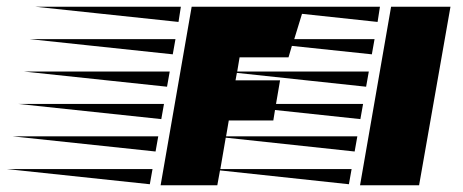

<svg xmlns="http://www.w3.org/2000/svg" viewBox="-272 -549 1372 569"><path d="M538 -192H406L398 -145H787L779 -100L397 -141L381 -48H770L762 -3L380 -44L372 0H204L296 -529H854L847 -484L623 -508L600 -433H838L830 -388L593 -413L583 -379H438L431 -337H821L813 -292L430 -333L426 -311H558L546 -241H804L796 -196L543 -223ZM257 -484 -167 -529H264ZM795 0 887 -529H1063L970 0ZM240 -388 -184 -433H248ZM223 -292 -201 -337H231ZM206 -196 -218 -241H214ZM189 -100 -235 -145H197ZM172 -3 -252 -48H180Z"/></svg>

Font: Faster One
Style: Regular
Weight: 400
Designer: Eduardo Rodriguez Tunni
Foundry: Eduardo Rodriguez Tunni
Version: Version 1.003; ttfautohint (v1.8.4.7-5d5b);gftools[0.9.23]